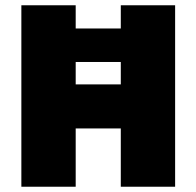

<svg xmlns="http://www.w3.org/2000/svg" viewBox="-20 -708 745 728"><path d="M61 0V-688H267V-600H438V-688H644V0H438V-221H267V0ZM267 -388H438V-473H267Z"/></svg>

Font: Saira Thin ExtraBold
Style: Regular
Weight: 800
Version: Version 1.101